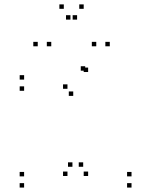

<svg xmlns="http://www.w3.org/2000/svg" viewBox="-20 -836 660 866"><path d="M573.2 10V-10H553.2V10ZM573.2 -40.5V-60.5H553.2V-40.5ZM355.2 -83.8V-103.8H335.2V-83.8ZM377.5 -42.2V-62.2H357.5V-42.2ZM377.5 -511.2V-531.2H357.5V-511.2ZM364.3 -517.2V-537.2H344.3V-517.2ZM88.8 -477V-497H68.8V-477ZM88.8 -426.5V-446.5H68.8V-426.5ZM310.3 -403.5V-423.5H290.3V-403.5ZM284.3 -435.5V-455.5H264.3V-435.5ZM284.3 -42.2V-62.2H264.3V-42.2ZM306.7 -83.8V-103.8H286.7V-83.8ZM88.7 -40.5V-60.5H68.7V-40.5ZM88.7 10V-10H68.7V10ZM211.2 -627.2V-647.2H191.2V-627.2ZM327.7 -747.5V-767.5H307.7V-747.5ZM297.7 -747.5V-767.5H277.7V-747.5ZM414.2 -627.2V-647.2H394.2V-627.2ZM475.2 -627.2V-647.2H455.2V-627.2ZM357.5 -796.2V-816.2H337.5V-796.2ZM267.8 -796.2V-816.2H247.8V-796.2ZM150.2 -627.2V-647.2H130.2V-627.2Z"/></svg>

Font: Monaspace Xenon Dots Var
Style: Regular
Weight: 400
Designer: Riley Cran and the Lettermatic Team
Version: Version 1.100 (Monaspace Xenon Dots)